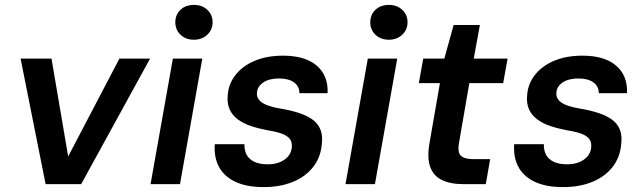

<svg xmlns="http://www.w3.org/2000/svg" viewBox="-20 -751 2622 783"><path d="M166 0 64 -512H190L258 -113L467 -512H592L311 0Z M594 0 685 -512H805L714 0ZM771 -589Q737 -589 716 -609.5Q695 -630 695 -660Q695 -691 716 -711Q737 -731 771 -731Q804 -731 825.5 -711Q847 -691 847 -660Q847 -630 825.5 -609.5Q804 -589 771 -589Z M1056 12Q984 12 938 -10.5Q892 -33 872 -72.5Q852 -112 856 -163H977Q976 -140 985 -121.5Q994 -103 1015.5 -92Q1037 -81 1071 -81Q1101 -81 1122 -90Q1143 -99 1155.5 -114Q1168 -129 1170 -150Q1172 -172 1161.5 -185Q1151 -198 1129 -206Q1107 -214 1075 -219Q1037 -226 1005 -236.5Q973 -247 950 -264Q927 -281 916 -306Q905 -331 909 -366Q913 -412 942.5 -448Q972 -484 1021 -504Q1070 -524 1134 -524Q1224 -524 1271.5 -483.5Q1319 -443 1316 -371H1201Q1201 -399 1179 -415Q1157 -431 1118 -431Q1078 -431 1054 -415Q1030 -399 1028 -374Q1026 -358 1035.5 -345Q1045 -332 1067 -323Q1089 -314 1125 -308Q1167 -301 1200 -290Q1233 -279 1255 -263Q1277 -247 1287 -222Q1297 -197 1292 -160Q1287 -107 1255.5 -68Q1224 -29 1172.5 -8.5Q1121 12 1056 12Z M1389 0 1480 -512H1600L1509 0ZM1566 -589Q1532 -589 1511 -609.5Q1490 -630 1490 -660Q1490 -691 1511 -711Q1532 -731 1566 -731Q1599 -731 1620.5 -711Q1642 -691 1642 -660Q1642 -630 1620.5 -609.5Q1599 -589 1566 -589Z M1871 0Q1817 0 1782 -17Q1747 -34 1734 -71.5Q1721 -109 1732 -170L1774 -412H1688L1706 -512H1792L1830 -649H1937L1912 -512H2050L2032 -412H1894L1852 -169Q1845 -131 1859 -116.5Q1873 -102 1911 -102H1979L1961 0Z M2277 12Q2205 12 2159 -10.5Q2113 -33 2093 -72.5Q2073 -112 2077 -163H2198Q2197 -140 2206 -121.5Q2215 -103 2236.5 -92Q2258 -81 2292 -81Q2322 -81 2343 -90Q2364 -99 2376.5 -114Q2389 -129 2391 -150Q2393 -172 2382.5 -185Q2372 -198 2350 -206Q2328 -214 2296 -219Q2258 -226 2226 -236.5Q2194 -247 2171 -264Q2148 -281 2137 -306Q2126 -331 2130 -366Q2134 -412 2163.5 -448Q2193 -484 2242 -504Q2291 -524 2355 -524Q2445 -524 2492.5 -483.5Q2540 -443 2537 -371H2422Q2422 -399 2400 -415Q2378 -431 2339 -431Q2299 -431 2275 -415Q2251 -399 2249 -374Q2247 -358 2256.5 -345Q2266 -332 2288 -323Q2310 -314 2346 -308Q2388 -301 2421 -290Q2454 -279 2476 -263Q2498 -247 2508 -222Q2518 -197 2513 -160Q2508 -107 2476.5 -68Q2445 -29 2393.5 -8.5Q2342 12 2277 12Z"/></svg>

Font: DM Sans 12pt SemiBold
Style: Italic
Weight: 600
Italic angle: -10°
Version: Version 4.004;gftools[0.9.30]